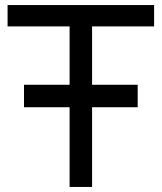

<svg xmlns="http://www.w3.org/2000/svg" viewBox="-20 -740 640 760"><path d="M75 -315.5V-404.5H525V-315.5ZM255.5 0V-635.5H10V-720H590V-635.5H344.5V0Z"/></svg>

Font: Manrope ExtraLight Medium
Style: Regular
Weight: 500
Version: Version 4.504